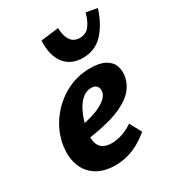

<svg xmlns="http://www.w3.org/2000/svg" viewBox="-167 -778 823 896"><g transform="rotate(-30 244.5 -330.5)"><path d="M195 14Q132 14 90.5 -13.5Q49 -41 33.5 -89.5Q18 -138 30 -201Q44 -267 85 -320.5Q126 -374 185.5 -406Q245 -438 316 -438Q368 -438 397 -421.5Q426 -405 435 -377Q444 -349 437 -317Q425 -266 382 -233.5Q339 -201 276 -183Q213 -165 141 -156L136 -223Q179 -230 216.5 -242Q254 -254 279.5 -272Q305 -290 310 -311Q313 -321 310.5 -331.5Q308 -342 299.5 -349Q291 -356 274 -356Q246 -356 223.5 -335Q201 -314 186 -281Q171 -248 162 -209Q154 -172 157 -143.5Q160 -115 178 -99.5Q196 -84 232 -84Q256 -84 286 -93.5Q316 -103 345 -123L379 -60Q350 -35 318.5 -18Q287 -1 255.5 6.5Q224 14 195 14ZM313 -496Q250 -496 215.5 -539.5Q181 -583 185 -663L281 -675Q281 -636 297 -610Q313 -584 347 -584Q379 -584 398 -607Q417 -630 429 -674L489 -663Q464 -586 421.5 -541Q379 -496 313 -496Z"/></g></svg>

Font: Ysabeau ExtraBold
Style: Italic
Weight: 800
Italic angle: -12°
Designer: Christian Thalmann (Catharsis Fonts)
Version: Version 2.002